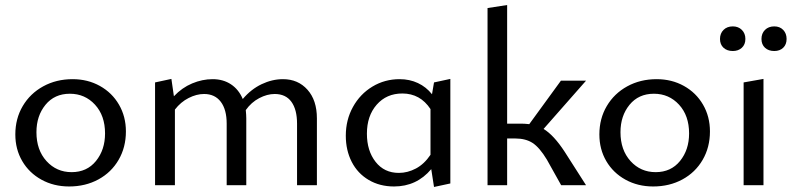

<svg xmlns="http://www.w3.org/2000/svg" viewBox="-20 -737 3150 764"><path d="M41 -202Q41 -265 70.5 -315Q100 -365 152 -393.5Q204 -422 269 -422Q329 -422 377.5 -395Q426 -368 453.5 -320.5Q481 -273 481 -214Q481 -151 452 -101Q423 -51 371.5 -23Q320 5 255 5Q194 5 145 -22Q96 -49 68.5 -96Q41 -143 41 -202ZM398 -206Q398 -277 358 -320.5Q318 -364 258 -364Q197 -364 161 -320Q125 -276 125 -211Q125 -140 165 -96Q205 -52 265 -52Q326 -52 362 -96.5Q398 -141 398 -206Z M1241 -266V0H1162V-245Q1162 -301 1139.5 -332Q1117 -363 1073 -363Q1043 -363 1011.5 -346.5Q980 -330 958 -299Q960 -279 960 -266V0H882V-245Q882 -301 858.5 -332Q835 -363 792 -363Q762 -363 730.5 -347Q699 -331 676 -301V0H597V-409L662 -423L672 -354Q704 -388 744.5 -405Q785 -422 826 -422Q868 -422 899 -401.5Q930 -381 946 -343Q979 -382 1021 -402Q1063 -422 1106 -422Q1166 -422 1203.5 -380Q1241 -338 1241 -266Z M1772 -423V-7L1707 7L1696 -64Q1638 5 1548 5Q1491 5 1447 -21Q1403 -47 1379.5 -93Q1356 -139 1356 -197Q1356 -260 1384.5 -311.5Q1413 -363 1462 -392.5Q1511 -422 1570 -422Q1610 -422 1643 -406.5Q1676 -391 1699 -362L1707 -409ZM1693 -121V-303Q1652 -365 1581 -365Q1518 -365 1479 -320.5Q1440 -276 1440 -205Q1440 -137 1474.5 -93Q1509 -49 1567 -49Q1602 -49 1635 -66.5Q1668 -84 1693 -121Z M2227 -133 2312 0H2213L2156 -102Q2127 -150 2099.5 -168Q2072 -186 2030 -186H1998V0H1920V-705L1998 -717V-245H2055Q2066 -245 2086 -243L2212 -416H2312L2143 -224Q2184 -199 2227 -133Z M2365 -202Q2365 -265 2394.5 -315Q2424 -365 2476 -393.5Q2528 -422 2593 -422Q2653 -422 2701.5 -395Q2750 -368 2777.5 -320.5Q2805 -273 2805 -214Q2805 -151 2776 -101Q2747 -51 2695.5 -23Q2644 5 2579 5Q2518 5 2469 -22Q2420 -49 2392.5 -96Q2365 -143 2365 -202ZM2722 -206Q2722 -277 2682 -320.5Q2642 -364 2582 -364Q2521 -364 2485 -320Q2449 -276 2449 -211Q2449 -140 2489 -96Q2529 -52 2589 -52Q2650 -52 2686 -96.5Q2722 -141 2722 -206Z M2845 -582Q2845 -604 2859 -618Q2873 -632 2896 -632Q2918 -632 2932 -618Q2946 -604 2946 -582Q2946 -560 2932 -547Q2918 -534 2896 -534Q2873 -534 2859 -547Q2845 -560 2845 -582ZM3010 -582Q3010 -604 3024 -618Q3038 -632 3061 -632Q3083 -632 3096.5 -618Q3110 -604 3110 -582Q3110 -560 3096.5 -547Q3083 -534 3061 -534Q3038 -534 3024 -547Q3010 -560 3010 -582ZM2939 -409 3018 -423V0H2939Z"/></svg>

Font: Ysabeau Infant Medium
Style: Regular
Weight: 500
Designer: Christian Thalmann (Catharsis Fonts)
Version: Version 0.003